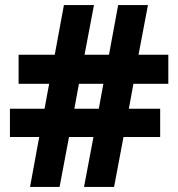

<svg xmlns="http://www.w3.org/2000/svg" viewBox="-20 -734 700 754"><path d="M504 -405 486 -307H609V-196H465L428 0H310L347 -196H251L214 0H98L134 -196H19V-307H155L173 -405H53V-519H195L231 -714H349L312 -519H408L444 -714H561L524 -519H641V-405ZM272 -307H368L386 -405H290Z"/></svg>

Font: Noto Sans Hebrew Thin ExtraBold
Style: Regular
Weight: 800
Version: Version 3.001